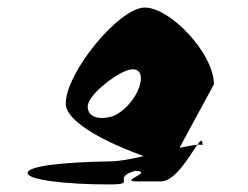

<svg xmlns="http://www.w3.org/2000/svg" viewBox="-20 -732 656 508"><path d="M53 -274C53 -256 155 -244 269 -244C347 -244 272 -260 337 -280C391 -278 292 -252 342 -252H406C444 -252 483 -322 502 -349C491 -348 475 -345 455 -341L546 -509C546 -590 431 -712 363 -712C295 -712 154 -540 154 -458C154 -405 279 -348 360 -319C327 -311 295 -305 269 -305C155 -303 53 -294 53 -274ZM212 -449C211 -479 280 -532 312 -544C343 -557 360 -542 350 -507C340 -472 309 -436 277 -424C242 -414 213 -422 212 -449ZM502 -349C511 -350 516 -349 516 -347C516 -365 511 -362 502 -349Z"/></svg>

Font: Ampere
Style: Cnd
Weight: 400
Version: Version 1